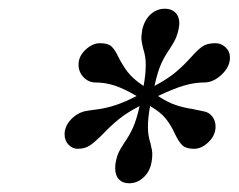

<svg xmlns="http://www.w3.org/2000/svg" viewBox="-20 -731 547 440"><path d="M244 -345Q244 -353 245 -358Q248 -376 255.5 -388.5Q263 -401 265 -404Q277 -421 285 -439Q293 -457 300 -488Q271 -473 252.5 -458Q234 -443 215 -423Q198 -406 186.5 -398Q175 -390 158 -390Q146 -390 137 -399.5Q128 -409 128 -423Q128 -441 141.5 -456Q155 -471 174 -476Q184 -478 203.5 -480.5Q223 -483 244.5 -490Q266 -497 293 -511Q264 -528 242.5 -535Q221 -542 199 -542Q183 -542 171.5 -554Q160 -566 160 -583Q160 -602 176 -617Q192 -632 209 -632Q227 -632 235 -625Q243 -618 251 -601Q261 -581 273 -565.5Q285 -550 309 -534Q314 -560 314 -583Q314 -602 308 -620Q304 -636 304 -645Q304 -649 306 -663Q311 -685 325 -698Q339 -711 358 -711Q373 -711 382 -702Q391 -693 391 -677Q391 -673 389 -663Q385 -645 377.5 -633Q370 -621 369 -619Q357 -602 349 -584Q341 -566 334 -534Q364 -550 382.5 -565.5Q401 -581 418 -600Q434 -618 444.5 -625Q455 -632 474 -632Q487 -632 497 -622.5Q507 -613 507 -599Q507 -578 488 -560Q469 -542 448 -542Q426 -542 402 -535Q378 -528 342 -511Q365 -496 383.5 -490Q402 -484 422 -481L446 -476Q459 -474 466.5 -464Q474 -454 474 -441Q474 -421 458 -405.5Q442 -390 425 -390Q407 -390 398.5 -397.5Q390 -405 381 -424Q372 -444 360 -459Q348 -474 324 -488Q319 -462 319 -440Q319 -420 325 -402Q329 -386 329 -378Q329 -366 327 -358Q323 -337 308.5 -324Q294 -311 276 -311Q261 -311 252.5 -320Q244 -329 244 -345Z"/></svg>

Font: Taviraj
Style: Italic
Weight: 400
Italic angle: -12°
Designer: Katatrad Team
Foundry: CadsonDemak
Version: Version 1.001